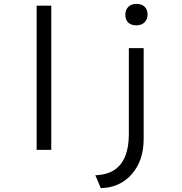

<svg xmlns="http://www.w3.org/2000/svg" viewBox="-20 -769 932 985"><path d="M168 0V-740H243V0ZM497 196 469 130Q529 128 566.5 103Q604 78 622.5 32Q641 -14 641 -80V-522H717V-58Q717 21 688 77Q659 133 610 164Q561 195 497 196ZM680 -639Q652 -639 637.5 -653.5Q623 -668 623 -694Q623 -718 638 -733.5Q653 -749 680 -749Q707 -749 722 -734.5Q737 -720 737 -694Q737 -670 721.5 -654.5Q706 -639 680 -639Z"/></svg>

Font: Lexend Peta Light
Style: Regular
Weight: 300
Version: Version 1.007